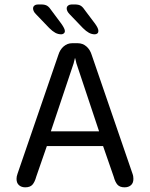

<svg xmlns="http://www.w3.org/2000/svg" viewBox="-20 -812 659 842"><path d="M90.5 9.5Q74 9.5 63.2 0Q52.5 -9.5 52.5 -27.5Q52.5 -32.5 53.5 -38.2Q54.5 -44 57 -50.5L236 -571.5Q243 -594.5 259.2 -608.5Q275.5 -622.5 296.5 -622.5H321Q342.5 -622.5 358.8 -608.5Q375 -594.5 382 -571.5L561 -50.5Q563.5 -44 564.2 -38.2Q565 -32.5 565 -27.5Q565 -9 554.2 0.2Q543.5 9.5 526.5 9.5Q505.5 9.5 495.2 -2Q485 -13.5 478.5 -37.5L432 -171.5H185.5L139 -37.5Q132.5 -13.5 122.2 -2Q112 9.5 90.5 9.5ZM203 -236H414.5L315 -534.5Q313.5 -541.5 312 -547.5Q310.5 -553.5 309 -558.5Q308 -553.5 306.2 -547.5Q304.5 -541.5 303 -534.5ZM248.5 -661.5Q235 -661.5 222.5 -668.2Q210 -675 196 -689L137.5 -750Q130.5 -757 127.8 -763.2Q125 -769.5 125 -775Q125 -783 131.2 -787.8Q137.5 -792.5 147 -792.5H160Q178 -792.5 187.5 -786.2Q197 -780 208 -763L249 -708Q264.5 -686 264.5 -676Q264.5 -669 259.5 -665.2Q254.5 -661.5 248.5 -661.5ZM395.5 -661.5Q382.5 -661.5 370 -668.2Q357.5 -675 343.5 -689L285 -750Q272.5 -763 272.5 -775Q272.5 -783 279 -787.8Q285.5 -792.5 294.5 -792.5H307.5Q326 -792.5 335.2 -786.2Q344.5 -780 355.5 -763L397 -708Q404.5 -697.5 408 -689.8Q411.5 -682 411.5 -676Q411.5 -669 406.8 -665.2Q402 -661.5 395.5 -661.5Z"/></svg>

Font: Sono ExtraLight Monospace
Style: Regular
Weight: 400
Version: Version 2.112